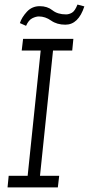

<svg xmlns="http://www.w3.org/2000/svg" viewBox="-20 -820 389 840"><path d="M94 -707 67 -719Q75 -744 97.5 -768.5Q120 -793 154 -793Q187 -793 209.5 -775Q232 -757 269 -757Q282 -757 295 -764.5Q308 -772 319 -800L349 -792Q323 -712 266 -712Q229 -712 203.5 -730Q178 -748 150 -748Q137 -748 121 -740Q105 -732 94 -707ZM18 -51H101L158 -599H75L81 -650H301L296 -599H212L155 -51H239L233 0H13Z"/></svg>

Font: Zilla Slab Light
Style: Italic
Weight: 300
Italic angle: -6°
Designer: Typotheque.com
Foundry: Typotheque type foundry
Version: Version 1.1; 2017; ttfautohint (v1.6)